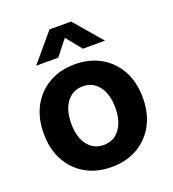

<svg xmlns="http://www.w3.org/2000/svg" viewBox="-136 -844 861 958"><g transform="rotate(-20 294.0 -364.5)"><path d="M293.9 11.7Q214.8 11.7 155.8 -22.5Q96.7 -56.6 63.7 -117.7Q30.8 -178.7 30.8 -260.3Q30.8 -342.3 63.7 -403.6Q96.7 -464.8 155.8 -499Q214.8 -533.2 293.9 -533.2Q373 -533.2 432.1 -499Q491.2 -464.8 524.2 -403.6Q557.1 -342.3 557.1 -260.3Q557.1 -178.7 524.2 -117.7Q491.2 -56.6 432.1 -22.5Q373 11.7 293.9 11.7ZM293.9 -105Q330.1 -105 356.2 -124Q382.3 -143.1 396.7 -178Q411.1 -212.9 411.1 -260.3Q411.1 -308.6 396.7 -343.5Q382.3 -378.4 356.2 -397.5Q330.1 -416.5 293.9 -416.5Q258.3 -416.5 231.9 -397.5Q205.6 -378.4 191.2 -343.5Q176.8 -308.6 176.8 -260.3Q176.8 -212.9 191.2 -178Q205.6 -143.1 231.9 -124Q258.3 -105 293.9 -105ZM228.5 -592.3H112.3V-593.3L235.8 -739.7H350.6L476.1 -593.3V-592.3H359.4L293.5 -674.3Z"/></g></svg>

Font: Inter 28pt
Style: Bold
Weight: 700
Designer: Rasmus Andersson
Foundry: rsms
Version: Version 4.001;git-66647c0bb